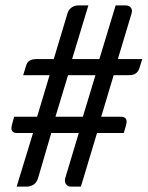

<svg xmlns="http://www.w3.org/2000/svg" viewBox="-20 -695 550 715"><path d="M341.3 -199.7 281.2 0H243.7Q231.4 0 225.1 -10.3Q218.8 -20.5 224.1 -35.6L273.4 -199.7H170.9L121.6 -31.2Q116.2 -14.2 104.5 -7.1Q92.8 0 79.6 0H42L103 -199.7H42.5Q29.8 -199.7 24.9 -207.5Q20 -215.3 25.4 -233.9L32.7 -260.3H118.2L164.6 -415H66.4L76.7 -449.2Q80.6 -462.9 89.8 -469Q99.1 -475.1 117.7 -475.1H180.2L231.4 -645.5Q235.8 -659.7 246.8 -667.2Q257.8 -674.8 271 -674.8H309.1L248.5 -475.1H350.1L410.6 -674.8H447.8Q460.9 -674.8 467.5 -666.3Q474.1 -657.7 469.7 -644L418.9 -475.1H509.8L499 -440.9Q494.6 -427.7 485.4 -421.4Q476.1 -415 458.5 -415H403.3L356.9 -260.3H430.7Q443.8 -260.3 449 -252.4Q454.1 -244.6 448.7 -226.1L440.9 -199.7ZM186.5 -260.3H288.6L335.4 -415H233.4Z"/></svg>

Font: Carlito
Style: Italic
Weight: 400
Italic angle: -7°
Designer: Lukasz Dziedzic
Foundry: tyPoland Lukasz Dziedzic
Version: Version 1.104